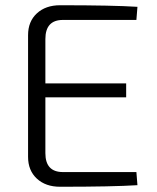

<svg xmlns="http://www.w3.org/2000/svg" viewBox="-20 -711 597 732"><path d="M500 -55 504 -5Q410 1 209 1Q154 1 120.5 -30Q87 -61 87 -113V-577Q87 -629 120.5 -660Q154 -691 209 -691Q410 -691 504 -685L500 -635H220Q153 -635 153 -562V-393H461V-340H153V-127Q153 -55 220 -55Z"/></svg>

Font: Exo 2.0 Light
Style: Regular
Weight: 300
Designer: Natanael Gama
Version: Version 1.001;PS 001.001;hotconv 1.0.70;makeotf.lib2.5.58329